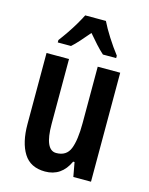

<svg xmlns="http://www.w3.org/2000/svg" viewBox="-117 -840 717 924"><g transform="rotate(15 242.0 -378.0)"><path d="M425 -543V0H337L324 -71H317Q280 10 198 10Q125 10 91.5 -43.5Q58 -97 58 -189V-543H170V-219Q170 -90 227 -90Q278 -90 295.5 -133.5Q313 -177 313 -262V-543ZM294 -766Q310 -733 335.5 -693Q361 -653 388 -618V-606H322Q303 -623 283.5 -644.5Q264 -666 242 -692Q220 -666 199.5 -643Q179 -620 163 -606H97V-618Q113 -639 131.5 -666Q150 -693 165.5 -719.5Q181 -746 191 -766Z"/></g></svg>

Font: Noto Sans Devanagari UI ExtraCondensed SemiBold
Style: Regular
Weight: 600
Width: 2
Designer: Jelle Bosma - Monotype Design Team
Foundry: Monotype Imaging Inc.
Version: Version 2.004; ttfautohint (v1.8.4.7-5d5b)